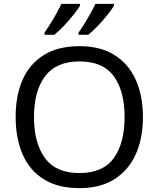

<svg xmlns="http://www.w3.org/2000/svg" viewBox="-20 -964 821 994"><path d="M720 -358Q720 -247 682.5 -164.5Q645 -82 572 -36Q499 10 391 10Q280 10 206.5 -36Q133 -82 97 -165Q61 -248 61 -359Q61 -469 97 -551Q133 -633 206.5 -679Q280 -725 392 -725Q499 -725 572 -679.5Q645 -634 682.5 -551.5Q720 -469 720 -358ZM156 -358Q156 -223 213 -145.5Q270 -68 391 -68Q513 -68 569 -145.5Q625 -223 625 -358Q625 -493 569 -569.5Q513 -646 392 -646Q271 -646 213.5 -569.5Q156 -493 156 -358ZM570 -934Q560 -917 537 -888Q514 -859 487 -830.5Q460 -802 437 -784H387V-796Q401 -815 417 -841Q433 -867 448.5 -894.5Q464 -922 474 -944H570ZM394 -934Q384 -917 361 -888Q338 -859 311 -830.5Q284 -802 261 -784H211V-796Q232 -825 257 -867.5Q282 -910 298 -944H394Z"/></svg>

Font: Noto Sans Wancho
Style: Regular
Weight: 400
Designer: Monotype Design Team
Foundry: Monotype Imaging Inc.
Version: Version 2.001; ttfautohint (v1.8.4.7-5d5b)